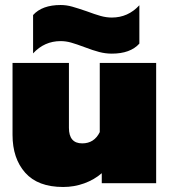

<svg xmlns="http://www.w3.org/2000/svg" viewBox="-20 -731 678 766"><path d="M317 -543Q285 -555 264 -561Q243 -567 222 -567Q157 -567 112 -518V-671Q148 -711 222 -711Q245 -711 268 -704.5Q291 -698 326 -686Q358 -674 381 -667.5Q404 -661 426 -661Q491 -661 536 -710V-557Q500 -517 426 -517Q401 -517 376 -523.5Q351 -530 317 -543ZM30 -193V-480H255V-221Q255 -159 308 -159Q356 -159 378 -204V-480H603V0H386V-40Q356 -14 316 0.5Q276 15 232 15Q131 15 80.5 -42Q30 -99 30 -193Z"/></svg>

Font: Prompt Black
Style: Regular
Weight: 900
Designer: Katatrad Team
Foundry: CadsonDemak
Version: Version 1.001